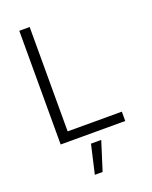

<svg xmlns="http://www.w3.org/2000/svg" viewBox="-174 -820 911 1154"><g transform="rotate(-20 281.0 -242.5)"><path d="M96.6 0V-727.3H163V-59.7H509.6V0ZM227.3 241.5 269.5 57.5H335.2L277 241.5Z"/></g></svg>

Font: Inter Zeller Light
Style: Regular
Weight: 300
Designer: Rasmus Andersson; Joe Bland
Foundry: zeller
Version: Version 3.015;git-dec3a8cb1